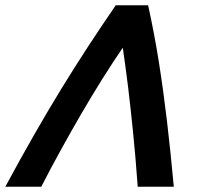

<svg xmlns="http://www.w3.org/2000/svg" viewBox="-60 -713 770 733"><path d="M-39.8 0Q18 -107.2 70.6 -199Q123.2 -290.8 173.5 -372.9Q223.8 -455 275 -533.4Q326.2 -611.8 382 -693H505.5Q529.5 -583.5 546.5 -476.2Q563.5 -369 577.2 -253Q591 -137 603.5 0H465.8Q461.5 -59 457 -111.2Q452.5 -163.5 447.8 -209.9Q443 -256.2 438.5 -298.4Q434 -340.5 429.1 -379.8Q424.2 -419 419.2 -456.2Q414.2 -493.5 408.8 -530.8Q371.2 -476.2 330.9 -411.9Q290.5 -347.5 250.1 -278.1Q209.8 -208.8 171 -138.2Q132.2 -67.8 97.5 0Z"/></svg>

Font: Ubuntu Sans
Style: Italic
Weight: 400
Italic angle: -13.5°
Designer: Dalton Maag Ltd
Foundry: Dalton Maag Ltd
Version: Version 1.006